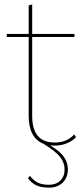

<svg xmlns="http://www.w3.org/2000/svg" viewBox="-20 -655 369 877"><path d="M231 10Q216 10 209 9Q253 35 271.5 61Q290 87 290 118Q290 156 266.5 179Q243 202 204 202Q170 202 148 192.5Q126 183 108 160L116 148Q135 171 154.5 180Q174 189 204 189Q236 189 255.5 170Q275 151 275 119Q275 88 254.5 62Q234 36 179 2Q111 -25 111 -126V-486H11V-500H111V-630L127 -635V-500H320V-486H127V-126Q127 -65 152.5 -34.5Q178 -4 231 -4Q285 -4 319 -41L327 -28Q311 -11 285.5 -0.5Q260 10 231 10Z"/></svg>

Font: Work Sans Thin
Style: Regular
Weight: 260
Designer: Wei Huang
Foundry: Wei Huang
Version: Version 1.500